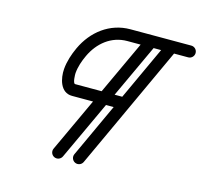

<svg xmlns="http://www.w3.org/2000/svg" viewBox="-90 -665 835 789"><g transform="rotate(15 327.5 -270.5)"><path d="M531.3 -551.4C531.3 -551.4 531.3 -551.4 531.3 -551.4C448 -371.1 364.7 -190.8 281.4 -10.5C275.6 2 281.1 16.9 293.6 22.7C306.1 28.5 321 23 326.8 10.5C410.1 -169.8 493.4 -350.2 576.7 -530.5C582.5 -543 577 -557.9 564.5 -563.6C552 -569.4 537.1 -564 531.3 -551.4ZM477.5 -563.6C465 -569.4 450.1 -564 444.3 -551.5C360.6 -371.2 276.8 -190.9 193 -10.5C187.2 2 192.6 16.9 205.1 22.7C217.7 28.5 232.5 23.1 238.4 10.5C238.4 10.5 238.4 10.5 238.4 10.5C322.1 -169.8 405.9 -350.1 489.7 -530.4C495.5 -542.9 490.1 -557.8 477.5 -563.6ZM630 -566C630 -566 630 -566 630 -566C543.7 -566 457.3 -566 371 -566C283.5 -566 213.5 -511.1 177.3 -433.6C163.4 -403.6 152.5 -371.1 149.8 -338C146.6 -298.1 159.3 -239.5 210 -239.5C282 -239.5 354 -239.5 426 -239.5C439.8 -239.5 451 -250.7 451 -264.5C451 -278.3 439.8 -289.5 426 -289.5C426 -289.5 426 -289.5 426 -289.5C354 -289.5 282 -289.5 210 -289.5C199.6 -289.5 199.2 -328.6 199.7 -334C201.9 -361.1 211.2 -387.9 222.7 -412.4C250.6 -472.3 303 -516 371 -516C457.3 -516 543.7 -516 630 -516C643.8 -516 655 -527.1 655 -541C655 -554.8 643.8 -566 630 -566Z"/></g></svg>

Font: FRB American Cursive Guidelines Arrows Semibold
Style: Italic
Weight: 600
Italic angle: -25°
Version: Version 2.0;Modular Font Editor K font №1